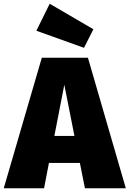

<svg xmlns="http://www.w3.org/2000/svg" viewBox="-45 -1004 691 1024"><path d="M381 -135H216L190 0H-25L178 -696H424L626 0H408ZM352 -279 298 -552 245 -279ZM453 -848 403 -749 149 -840 220 -984Z"/></svg>

Font: FiraGO Heavy
Style: Regular
Weight: 900
Designer: bBox Type
Foundry: bBox Type GmbH
Version: Version 1.001